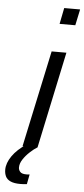

<svg xmlns="http://www.w3.org/2000/svg" viewBox="-92 -777 443 1010"><g transform="rotate(5 129.5 -272.0)"><path d="M188 -658 205 -743H289L271 -658ZM50 0 159 -510H237L129 0ZM55 199Q23 199 4 190.5Q-15 182 -22.5 166.5Q-30 151 -30 131Q-30 96 -4 58.5Q22 21 71 -11L128 0Q111 10 90 29.5Q69 49 55 70.5Q41 92 41 113Q41 126 50 136Q59 146 82 146Q86 146 89.5 146Q93 146 100 145L90 197Q81 198 72 198.5Q63 199 55 199Z"/></g></svg>

Font: Saira Expanded
Style: Italic
Weight: 400
Width: 7
Italic angle: -12°
Designer: Hector Gatti with collaboration of the Omnibus-Type team
Foundry: Omnibus-Type
Version: Version 1.101